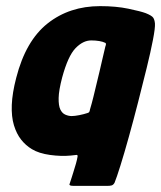

<svg xmlns="http://www.w3.org/2000/svg" viewBox="-20 -501 526 627"><path d="M84 -14Q64 -26 49 -45Q34 -64 25.5 -92Q17 -120 18.5 -158.5Q20 -197 33 -247Q64 -368 135.5 -424.5Q207 -481 307 -481Q359 -481 399.5 -472.5Q440 -464 456 -458Q476 -450 480.5 -443Q485 -436 486 -424Q487 -410 479.5 -371Q472 -332 459 -279Q446 -226 431 -167.5Q416 -109 401 -55Q386 -1 373.5 39Q361 79 354 96Q350 103 344.5 104.5Q339 106 331 106H221Q205 106 207 100.5Q209 95 214 79Q215 75 219.5 61.5Q224 48 228 33.5Q232 19 233 12Q235 4 229 5Q223 6 211 7Q180 10 143.5 5Q107 0 84 -14ZM183 -248Q172 -206 171.5 -181Q171 -156 177 -143.5Q183 -131 193.5 -126.5Q204 -122 214 -122Q224 -122 239 -125Q254 -128 266 -132Q270 -133 271.5 -135.5Q273 -138 274 -144Q280 -164 285 -184.5Q290 -205 295 -226Q300 -247 305 -267.5Q310 -288 314.5 -308.5Q319 -329 324 -349Q326 -354 326 -357Q326 -360 324 -361Q316 -365 304 -367Q292 -369 278 -369Q251 -369 226.5 -343.5Q202 -318 183 -248Z"/></svg>

Font: Glory ExtraBold
Style: Italic
Weight: 800
Italic angle: -12°
Version: Version 1.011